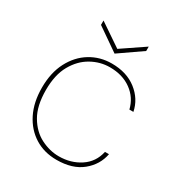

<svg xmlns="http://www.w3.org/2000/svg" viewBox="-163 -786 854 912"><g transform="rotate(30 264.0 -330.5)"><path d="M278 12Q210 12 158 -20.5Q106 -53 76.5 -112Q47 -171 47 -251Q47 -333 78 -392.5Q109 -452 161.5 -484Q214 -516 278 -516Q360 -516 414 -474Q468 -432 481 -368H459Q445 -426 397 -461Q349 -496 279 -496Q226 -496 178 -469Q130 -442 99.5 -388Q69 -334 69 -251Q69 -164 100.5 -110.5Q132 -57 180.5 -32.5Q229 -8 279 -8Q345 -8 395.5 -41.5Q446 -75 459 -136H481Q469 -73 417 -30.5Q365 12 278 12ZM265 -563 141 -649V-673L265 -589L389 -673V-649Z"/></g></svg>

Font: DM Sans Thin
Style: Regular
Weight: 100
Designer: Colophon Foundry, Jonny Pinhorn
Foundry: Colophon Foundry
Version: Version 4.004; ttfautohint (v1.8.4.7-5d5b)